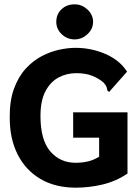

<svg xmlns="http://www.w3.org/2000/svg" viewBox="-20 -855 640 887"><path d="M330 12Q235 12 166.5 -28.5Q98 -69 61.5 -141.5Q25 -214 25 -310Q24 -389 44.5 -445Q65 -501 99 -538Q133 -575 173.5 -596Q214 -617 254.5 -625.5Q295 -634 328 -634Q402 -634 467.5 -605.5Q533 -577 567 -524L490 -437L484 -430L476 -437Q475 -445 472.5 -452.5Q470 -460 459 -473Q439 -491 408 -504Q377 -517 332 -517Q288 -517 250.5 -497Q213 -477 190 -433.5Q167 -390 167 -319Q167 -209 212 -156Q257 -103 330 -103Q358 -103 385 -109Q412 -115 438 -131V-219H318V-336H569V-53Q515 -17 453.5 -2.5Q392 12 330 12ZM325 -673Q290 -673 265 -697Q240 -721 240 -754Q240 -789 264 -812Q288 -835 325 -835Q358 -835 384 -811Q410 -787 410 -754Q410 -721 384 -697Q358 -673 325 -673Z"/></svg>

Font: Inconsolata Expanded Black
Style: Regular
Weight: 900
Width: 7
Monospace: yes
Designer: Raph Levien, Cyreal, Brenton Simpson
Foundry: Raph Levien, Cyreal, Google
Version: Version 3.001; ttfautohint (v1.8.2.53-6de2)